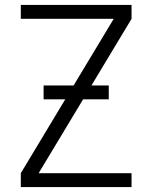

<svg xmlns="http://www.w3.org/2000/svg" viewBox="-20 -755 615 775"><path d="M64 0V-56L439 -679H64V-735H511V-679L136 -56H511V0ZM156 -354V-410H419V-354Z"/></svg>

Font: Jozsika Light
Style: Regular
Weight: 300
Monospace: yes
Designer: Belleve Invis
Foundry: Belleve Invis
Version: 2.1.0